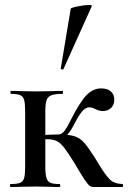

<svg xmlns="http://www.w3.org/2000/svg" viewBox="-20 -751 514 771"><path d="M23 -12Q49 -12 61 -17Q73 -22 77 -36.5Q81 -51 81 -81V-305Q81 -335 77 -349.5Q73 -364 61 -369Q49 -374 24 -374Q22 -374 22 -380Q22 -386 24 -386Q51 -386 66 -385L123 -384L186 -385Q202 -386 231 -386Q233 -386 233 -380Q233 -374 231 -374Q201 -374 186.5 -368.5Q172 -363 167 -348.5Q162 -334 162 -303V-81Q162 -51 166.5 -36.5Q171 -22 182.5 -17Q194 -12 219 -12Q222 -12 222 -6Q222 0 219 0Q192 0 177 -1L123 -2L66 -1Q51 0 23 0Q20 0 20 -6Q20 -12 23 -12ZM279 -96Q253 -138 238 -157.5Q223 -177 208 -184.5Q193 -192 169 -192Q152 -192 129 -189L128 -207Q180 -211 215 -211Q257 -211 279 -204Q301 -197 317.5 -178.5Q334 -160 362 -116L381 -85Q406 -44 423 -28.5Q440 -13 472 -12Q474 -12 474 -6Q474 0 472 0H356Q347 0 340.5 -4.5Q334 -9 320.5 -28.5Q307 -48 279 -96ZM261 -263Q299 -339 326 -367.5Q353 -396 386 -396Q412 -396 425.5 -383.5Q439 -371 439 -351Q439 -331 426.5 -318Q414 -305 392 -305Q379 -305 363 -313Q361 -314 354 -317Q347 -320 338 -320Q324 -320 310.5 -304.5Q297 -289 280 -256Q264 -224 248.5 -208Q233 -192 215 -192V-211Q228 -211 240 -227Q252 -243 261 -263ZM231 -472Q228 -472 225.5 -473.5Q223 -475 224 -476L264 -716Q265 -720 292.5 -725.5Q320 -731 338 -731Q350 -731 349 -727L235 -474Q235 -472 231 -472Z"/></svg>

Font: Cormorant Garamond SemiBold
Style: Regular
Weight: 600
Designer: Christian Thalmann (Catharsis Fonts)
Foundry: Catharsis Fonts
Version: Version 4.000